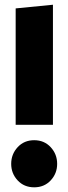

<svg xmlns="http://www.w3.org/2000/svg" viewBox="-20 -780 292 820"><path d="M206.1 -759.8V-247.1H46.9V-744.1ZM224.1 -80.1Q224.1 -39.1 196.5 -9.5Q168.9 20 126 20Q83 20 55.4 -9.5Q27.8 -39.1 27.8 -80.1Q27.8 -121.6 55.4 -151.4Q83 -181.2 126 -181.2Q168.9 -181.2 196.5 -151.4Q224.1 -121.6 224.1 -80.1Z"/></svg>

Font: Fira Sans Compressed Heavy
Style: Regular
Weight: 900
Width: 1
Designer: Carrois Corporate & Edenspiekermann AG
Foundry: Carrois Corporate GbR & Edenspiekermann AG
Version: Version 4.203;PS 004.203;hotconv 1.0.88;makeotf.lib2.5.64775